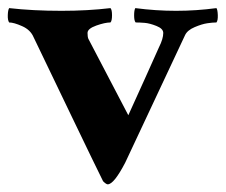

<svg xmlns="http://www.w3.org/2000/svg" viewBox="-22 -453 568 483"><path d="M132.8 -425.8Q199.2 -425.8 255.9 -432.6Q259.8 -428.7 259.8 -414.6Q259.8 -400.4 255.9 -396.5Q242.2 -396.5 220.2 -388.7Q198.2 -380.9 198.2 -370.1Q198.2 -360.4 200.2 -355.5L300.8 -163.1Q345.7 -261.7 377.9 -334Q388.7 -355.5 388.7 -370.1Q388.7 -380.9 371.6 -387.7Q354.5 -394.5 341.8 -395.5Q329.1 -396.5 319.3 -396.5Q315.4 -400.4 315.4 -414.1Q315.4 -427.7 318.4 -432.6Q370.1 -425.8 420.9 -425.8Q471.7 -425.8 522.5 -432.6Q525.4 -428.7 525.9 -415Q526.4 -401.4 522.5 -396.5Q512.7 -396.5 499.5 -394.5Q486.3 -392.6 467.8 -384.8Q449.2 -377 443.4 -364.3L293 -43.9Q264.6 10.7 249 10.7Q245.1 10.7 237.3 2.9Q218.8 -34.2 159.2 -158.2Q99.6 -282.2 62.5 -359.4Q54.7 -377.9 33.7 -387.2Q12.7 -396.5 1 -396.5Q-2.9 -402.3 -2.4 -415Q-2 -427.7 1 -432.6Q60.5 -425.8 132.8 -425.8Z"/></svg>

Font: Crimson
Style: Bold
Weight: 700
Version: Version 0.8 ; ttfautohint (v1.00) -l 8 -r 50 -G 200 -x 14 -D